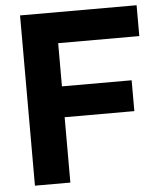

<svg xmlns="http://www.w3.org/2000/svg" viewBox="-53 -791 693 837"><g transform="rotate(-5 293.5 -372.5)"><path d="M66 -745H576V-610H221V-421H526V-286H221V0H66Z"/></g></svg>

Font: Evergrow Sans 
Style: ExtraBold
Weight: 800
Foundry: 10Web
Version: Version 1.000